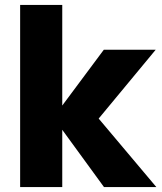

<svg xmlns="http://www.w3.org/2000/svg" viewBox="-20 -760 658 780"><path d="M61.8 0V-740H232.9V0ZM196.6 -282.5 401.7 -557.9H612.5L368.6 -263.5L368.2 -293.3L615.2 0H402.5Z"/></svg>

Font: Poppins Variable
Style: Regular
Weight: 100
Designer: Jonny Pinhorn
Foundry: Indian Type Foundry
Version: Version 6.000